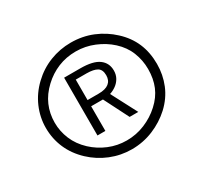

<svg xmlns="http://www.w3.org/2000/svg" viewBox="-148 -916 1189 1126"><g transform="rotate(-30 446.5 -353.5)"><path d="M446.2 7.4Q372.4 7.4 304.1 -20.1Q235.8 -47.7 182.4 -97.9Q126.7 -150.3 98.6 -215.1Q70.5 -280 70.5 -353.3Q70.5 -424.5 99.2 -490.9Q127.9 -557.2 182.4 -609Q236.6 -660.8 304.7 -687.4Q372.8 -714 446.2 -714Q524.9 -714 593.1 -686Q661.2 -657.9 714.6 -608Q768.9 -558 796 -494.7Q823 -431.3 823 -353.3Q823 -280.6 796.3 -215.3Q769.6 -150.1 714.3 -98.6Q661.2 -49.8 592 -21.2Q522.7 7.4 446.2 7.4ZM446.2 -52.4Q511 -52.4 569.6 -76.8Q628.2 -101.1 673 -142.3Q719.5 -184.5 741.2 -236.2Q762.9 -288 762.9 -353.3Q762.9 -412.7 741.2 -467.5Q719.5 -522.3 672.3 -565.4Q628 -605.9 569 -630.2Q510.1 -654.6 446.2 -654.6Q380.8 -654.6 325.2 -631.6Q269.6 -608.7 224.6 -566.4Q177.2 -522.3 154.1 -469Q130.9 -415.7 130.9 -353.3Q130.9 -295.6 153.8 -240.8Q176.7 -186 224.3 -141.3Q269.1 -99.6 326.2 -76Q383.3 -52.4 446.2 -52.4ZM310.7 -164V-555.3H420.3Q505.9 -555.3 545.3 -526.4Q584.6 -497.5 584.6 -446.2Q584.6 -417.9 572 -395.9Q559.4 -373.9 539.2 -359.4Q519 -344.9 496.2 -337.8L587.1 -164H528.5L444 -330.8H364.2V-164ZM364.2 -372.9H439.3Q485.9 -372.9 508.9 -391.3Q531.9 -409.6 531.9 -444.7Q531.9 -482.7 508.4 -496.9Q484.9 -511.1 437.5 -511.4H364.2Z"/></g></svg>

Font: Russolo 10pt ExtraLight
Style: Regular
Weight: 200
Designer: Micah Stupak-Hahn
Version: Version 1.000